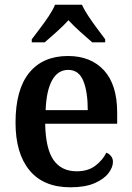

<svg xmlns="http://www.w3.org/2000/svg" viewBox="-20 -786 560 816"><path d="M279 10Q165 10 105.5 -62Q46 -134 46 -265Q46 -405 104 -476.5Q162 -548 269 -548Q366 -548 422 -487Q478 -426 478 -307V-260H172Q174 -154 207.5 -106Q241 -58 306 -58Q354 -58 385 -81.5Q416 -105 432 -137Q443 -133 451.5 -123Q460 -113 460 -98Q460 -75 441 -50Q422 -25 382 -7.5Q342 10 279 10ZM353 -318Q353 -396 334 -442.5Q315 -489 270 -489Q226 -489 201.5 -445Q177 -401 174 -318ZM115 -619Q129 -638 149 -664Q169 -690 187 -717Q205 -744 214 -766H328Q338 -744 356 -717Q374 -690 393.5 -664Q413 -638 427 -619V-606H372Q351 -624 321.5 -650.5Q292 -677 271 -700Q250 -677 221 -651Q192 -625 170 -606H115Z"/></svg>

Font: Noto Serif Ethiopic SemiCondensed SemiBold
Style: Regular
Weight: 600
Width: 4
Designer: Monotype Design Team
Foundry: Monotype Imaging Inc.
Version: Version 2.102; ttfautohint (v1.8.4.7-5d5b)